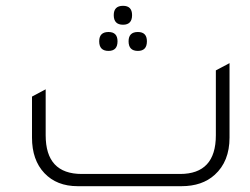

<svg xmlns="http://www.w3.org/2000/svg" viewBox="-20 -640 859 660"><path d="M403 -555Q371 -555 371 -588Q371 -620 403 -620Q434 -620 434 -588Q434 -555 403 -555ZM353 -465Q321 -465 321 -498Q321 -530 353 -530Q384 -530 384 -498Q384 -465 353 -465ZM454 -465Q422 -465 422 -498Q422 -530 454 -530Q485 -530 485 -498Q485 -465 454 -465ZM247 0Q175 0 132.5 -45Q90 -90 90 -167V-308L137 -333V-175Q137 -42 261 -42H599Q722 -42 722 -175V-398L769 -423V-167Q769 -85 718 -39Q675 0 604 0Z"/></svg>

Font: Tajawal Light
Style: Regular
Weight: 300
Designer: Boutros Fonts
Foundry: Created by Boutros International 2017
Version: Version 1.700